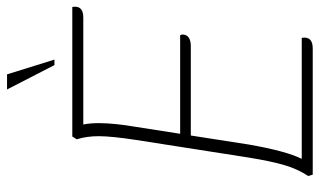

<svg xmlns="http://www.w3.org/2000/svg" viewBox="-206 -724 930 559"><g transform="rotate(-90 259.5 -445.0)"><path d="M519 -692Q519 -668 487 -668H176Q180 -649 180 -623Q180 -578 169 -514L149 -386H436Q438 -382 438 -379Q438 -367 429 -361Q420 -355 405 -355H144L118 -188Q99 -78 76 -32H428Q429 -29 429 -24Q429 0 397 0H30L26 -13Q46 -43 57.5 -81.5Q69 -120 80 -188L131 -514Q142 -586 142 -623Q142 -658 133 -687L141 -700H518Q519 -697 519 -692ZM278 -890H322L365 -752H349Z"/></g></svg>

Font: Thasadith
Style: Italic
Weight: 400
Italic angle: -9°
Designer: Cadson Demak Co.,Ltd.
Foundry: Cadson Demak Co.,Ltd.
Version: Version 1.000; ttfautohint (v1.6)